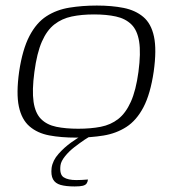

<svg xmlns="http://www.w3.org/2000/svg" viewBox="-20 -489 615 692"><path d="M254 7Q200 7 157.5 -1Q115 -9 86.5 -33.5Q58 -58 48 -105Q38 -152 49 -231Q61 -311 86 -359Q111 -407 147.5 -430.5Q184 -454 230.5 -461.5Q277 -469 329 -469Q383 -469 425.5 -460.5Q468 -452 496.5 -428Q525 -404 535 -357Q545 -310 534 -231Q522 -150 497 -102.5Q472 -55 435.5 -31.5Q399 -8 353 -0.5Q307 7 254 7ZM262 -25Q307 -25 343 -32Q379 -39 406 -60Q433 -81 451.5 -122Q470 -163 479 -230Q488 -298 481.5 -339Q475 -380 453.5 -401Q432 -422 398 -429.5Q364 -437 319 -437Q274 -437 238.5 -429.5Q203 -422 176 -401Q149 -380 131 -339Q113 -298 104 -230Q95 -163 101 -122Q107 -81 128 -60Q149 -39 183 -32Q217 -25 262 -25ZM249 183Q218 183 198.5 177.5Q179 172 171 157Q163 142 166 116Q170 89 191 65.5Q212 42 236.5 24.5Q261 7 275 0H311Q302 3 285 14.5Q268 26 248.5 41Q229 56 214.5 74Q200 92 198 107Q194 140 209.5 150Q225 160 255 160Q266 160 274.5 159.5Q283 159 289 158.5Q295 158 297 158Q296 167 292 172.5Q288 178 278.5 180.5Q269 183 249 183Z"/></svg>

Font: Genos Light
Style: Italic
Weight: 300
Italic angle: -8°
Designer: Robert E. Leuschke
Foundry: Robert E. Leuschke
Version: Version 1.010